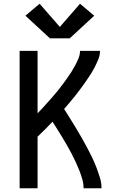

<svg xmlns="http://www.w3.org/2000/svg" viewBox="-20 -1007 640 1027"><path d="M85 0V-735H181V-401Q195 -415 209 -430.5Q223 -446 236.5 -461Q250 -476 263.5 -491.5Q277 -507 290 -523Q303 -539 315 -555.5Q327 -572 339 -588.5Q351 -605 362 -622.5Q373 -640 382.5 -658Q392 -676 400 -695.5Q408 -715 408 -735H515Q515 -712 506 -690Q497 -668 486.5 -647.5Q476 -627 463.5 -607.5Q451 -588 437.5 -569Q424 -550 410.5 -531.5Q397 -513 382.5 -495Q368 -477 353 -459Q338 -441 323 -424Q339 -399 354.5 -374Q370 -349 385.5 -323.5Q401 -298 415.5 -272.5Q430 -247 444 -221Q458 -195 471 -168.5Q484 -142 494.5 -114.5Q505 -87 514 -58.5Q523 -30 523 0H427Q427 -25 420 -49Q413 -73 404 -96Q395 -119 384.5 -141.5Q374 -164 362.5 -186Q351 -208 338.5 -229.5Q326 -251 313.5 -272Q301 -293 287.5 -314Q274 -335 261 -356Q241 -335 221 -315Q201 -295 181 -276V0ZM247 -802 116 -923 192 -987 300 -863 408 -987 484 -923 353 -802Z"/></svg>

Font: Iosevka Curly Medium Extended
Style: Regular
Weight: 500
Width: 7
Monospace: yes
Designer: Belleve Invis
Foundry: Belleve Invis
Version: Version 11.1.0; ttfautohint (v1.8.3)